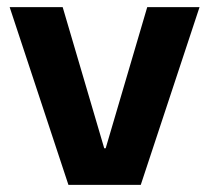

<svg xmlns="http://www.w3.org/2000/svg" viewBox="-20 -516 585 536"><path d="M171 0 7 -496H155L271 -102H275L391 -496H537L373 0Z"/></svg>

Font: DM Sans 36pt ExtraBold
Style: Regular
Weight: 800
Designer: Colophon Foundry, Jonny Pinhorn
Foundry: Colophon Foundry
Version: Version 4.004;gftools[0.9.30]